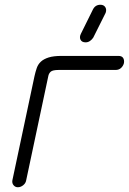

<svg xmlns="http://www.w3.org/2000/svg" viewBox="-20 -787 542 807"><path d="M227 -493Q201 -493 193 -485.5Q185 -478 183 -467L90 -29Q88 -17 77.5 -8.5Q67 0 55 0Q44 0 37 -8.5Q30 -17 32 -29L125 -467Q129 -485 134.5 -501Q140 -517 152 -528Q164 -539 184.5 -545.5Q205 -552 239 -552H478Q492 -552 497.5 -543.5Q503 -535 501 -522Q498 -510 489 -501.5Q480 -493 466 -493ZM370 -746Q380 -767 402 -767Q416 -767 422.5 -757Q429 -747 424 -733L372 -629Q367 -621 358.5 -615Q350 -609 340 -609Q324 -609 318.5 -620Q313 -631 320 -645Z"/></svg>

Font: VDS
Style: Thin Italic
Weight: 100
Width: 0
Designer: artmaker
Foundry: artmaker
Version: Version 1.000 2012 initial release